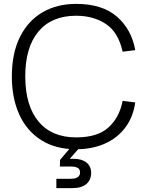

<svg xmlns="http://www.w3.org/2000/svg" viewBox="-20 -758 757 988"><path d="M372 10Q266 10 192 -37Q118 -84 79.5 -168Q41 -252 41 -364Q41 -484 82.5 -567.5Q124 -651 198.5 -694.5Q273 -738 372 -738Q506 -738 581.5 -672.5Q657 -607 676 -500L611 -492Q589 -592 525 -634.5Q461 -677 372 -677Q246 -677 178 -596Q110 -515 110 -365Q110 -215 178 -133Q246 -51 372 -51Q482 -51 538.5 -102.5Q595 -154 611 -239L676 -231Q665 -154 623.5 -100Q582 -46 517.5 -18Q453 10 372 10ZM270 210V162H341Q370 162 381 153Q392 144 392 130Q392 113 380 106Q368 99 346 99H288L289 65L364 -24L391 0L339 59H358Q400 59 424.5 78Q449 97 449 132Q449 167 425 188.5Q401 210 351 210Z"/></svg>

Font: BDO Grotesk Light
Style: Regular
Weight: 300
Designer: Deni Anggara
Foundry: Lokal Container
Version: Version 2.000